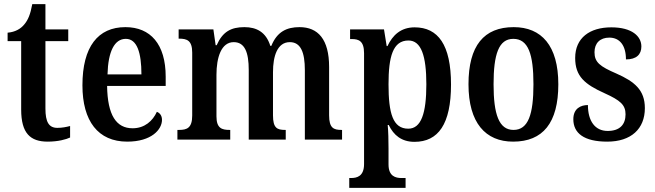

<svg xmlns="http://www.w3.org/2000/svg" viewBox="-20 -679 3188 934"><path d="M212 10C263 10 302 -1 321 -10V-66C302 -61 282 -57 259 -57C218 -57 201 -85 201 -151V-479H312V-536H201V-659H137C128 -609 116 -581 98 -560C81 -539 54 -523 17 -520V-479H83V-146C83 -30 128 10 212 10Z M599 10C717 10 768 -49 768 -96C768 -117 757 -130 743 -135C723 -91 684 -55 625 -55C546 -55 503 -118 501 -261H786V-306C786 -464 712 -547 590 -547C457 -547 381 -452 381 -264C381 -90 457 10 599 10ZM668 -317H503C506 -429 537 -490 592 -490C647 -490 668 -422 668 -317Z M843 0H1100V-47H1097C1059 -47 1033 -55 1033 -113V-315C1033 -399 1056 -474 1117 -474C1171 -474 1190 -424 1190 -338V0H1370V-47H1367C1328 -47 1308 -56 1308 -118V-328C1308 -406 1329 -474 1390 -474C1443 -474 1463 -424 1463 -338V0H1644V-47H1641C1603 -47 1581 -56 1581 -118V-353C1581 -488 1527 -547 1437 -547C1375 -547 1328 -525 1300 -456H1295C1274 -523 1228 -547 1169 -547C1104 -547 1063 -525 1034 -459H1029L1018 -536H849V-491H851C890 -491 915 -482 915 -423V-117C915 -56 889 -47 851 -47H843Z M1679 235H1953V187H1933C1905 187 1870 179 1870 121V43C1870 4 1869 -41 1866 -71H1871C1895 -21 1934 11 1996 11C2112 11 2174 -75 2174 -268C2174 -461 2111 -546 1997 -546C1930 -546 1890 -508 1865 -455H1861L1848 -536H1683V-489H1691C1725 -489 1751 -480 1751 -420V119C1751 179 1716 187 1688 187H1679ZM1966 -53C1891 -53 1870 -128 1870 -269C1870 -403 1891 -482 1967 -482C2029 -482 2054 -407 2054 -269C2054 -128 2029 -53 1966 -53Z M2476 10C2621 10 2696 -81 2696 -269C2696 -457 2614 -547 2479 -547C2334 -547 2259 -457 2259 -269C2259 -81 2342 10 2476 10ZM2478 -47C2407 -47 2381 -123 2381 -269C2381 -415 2406 -490 2477 -490C2550 -490 2575 -415 2575 -269C2575 -123 2550 -47 2478 -47Z M2934 10C3050 10 3117 -52 3117 -153C3117 -241 3067 -282 2979 -321C2898 -356 2872 -376 2872 -425C2872 -469 2899 -496 2944 -496C2994 -496 3025 -459 3025 -390C3076 -390 3100 -414 3100 -453C3100 -502 3055 -546 2954 -546C2849 -546 2778 -495 2778 -397C2778 -308 2824 -269 2922 -225C2997 -191 3023 -169 3023 -123C3023 -74 2996 -42 2936 -42C2874 -42 2840 -91 2840 -168C2806 -168 2769 -152 2769 -99C2769 -31 2821 10 2934 10Z"/></svg>

Font: Noto Serif Armenian Condensed SemiBold
Style: Regular
Weight: 600
Width: 3
Designer: Monotype Design Team
Foundry: Monotype Imaging Inc.
Version: Version 2.008